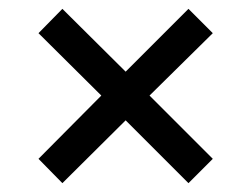

<svg xmlns="http://www.w3.org/2000/svg" viewBox="-20 -469 568 434"><path d="M121 -55 67 -110 209 -253 67 -394 121 -449 264 -307 406 -449 461 -394 318 -253 461 -110 406 -55 264 -197Z"/></svg>

Font: Karla ExtraLight
Style: Regular
Weight: 400
Version: Version 2.001